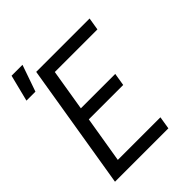

<svg xmlns="http://www.w3.org/2000/svg" viewBox="-229 -937 1058 1058"><g transform="rotate(-45 300.0 -408.0)"><path d="M40 0 161 -735H577L565 -662H233L193 -419H461L449 -345H181L136 -74H468L456 0ZM11 -661 50 -816H135L81 -661Z"/></g></svg>

Font: Iosevka Aile
Style: Italic
Weight: 400
Italic angle: -9°
Designer: Belleve Invis
Foundry: Belleve Invis
Version: Version 28.0.1; ttfautohint (v1.8.4)